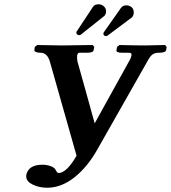

<svg xmlns="http://www.w3.org/2000/svg" viewBox="-20 -858 801 900"><path d="M253.9 -46.9Q292 -46.9 338.9 -127.9Q297.9 -274.9 213.9 -568.8Q201.7 -610.8 169.9 -610.8Q155.8 -610.8 147.9 -614.5Q140.1 -618.2 141.1 -623L143.1 -638.2L154.8 -647Q230 -645 270 -645L414.1 -647L421.9 -638.2L418.9 -623Q417 -610.8 388.2 -610.8H351.1Q345.2 -610.8 341.8 -599.1Q339.8 -585.9 342.8 -574.2H341.8Q357.9 -517.1 383.1 -427Q408.2 -336.9 423.8 -279.8Q450.7 -328.6 505.4 -427.2Q560.1 -525.9 586.9 -574.2Q593.8 -585.4 596.2 -598.1Q597.2 -606 594 -608.4Q590.8 -610.8 581.1 -610.8H551.8Q523.9 -610.8 525.9 -623L528.8 -638.2L540 -647Q618.2 -645 660.2 -645L753.9 -647L761.2 -638.2L758.8 -623Q755.9 -610.8 725.1 -610.8Q706.1 -610.8 694.6 -602.5Q683.1 -594.2 669.9 -568.8L439 -162.1Q392.1 -77.1 330.1 -27.6Q268.1 22 201.2 22Q163.1 22 133.1 7.1Q103 -7.8 103 -30.8V-37.1Q112.8 -85.9 179.2 -85.9Q197.3 -85.9 215.1 -80.1Q232.9 -74.2 238.8 -64.9Q248 -46.9 253.9 -46.9ZM598.1 -823.2Q606.9 -814.5 606.9 -799.8V-794.9Q604 -779.8 596.2 -774.9L483.9 -690.9Q481.9 -689 477.1 -689Q464.8 -689 464.8 -700.2Q464.8 -705.1 466.8 -707L546.9 -820.8Q555.7 -833 571.8 -833Q586.9 -833 598.1 -823.2ZM477.1 -805.2V-799.8Q474.1 -785.6 465.8 -780.8L357.9 -694.8Q352.1 -692.9 350.1 -692.9Q349.1 -692.9 342.8 -695.8Q337.9 -698.7 337.9 -705.1Q337.9 -709 339.8 -710.9L416 -826.2Q423.8 -838.4 443.8 -837.9Q455.1 -837.9 466.1 -828.9Q477.1 -819.8 477.1 -805.2Z"/></svg>

Font: Linux Libertine
Style: Semibold Italic
Weight: 600
Italic angle: -11.5°
Designer: Philipp H. Poll
Foundry: Philipp H. Poll
Version: Version 5.1.2 ; ttfautohint (v0.9)